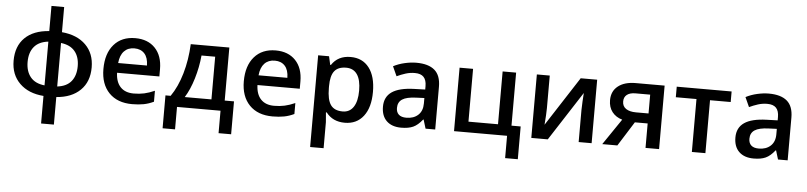

<svg xmlns="http://www.w3.org/2000/svg" viewBox="-52 -1073 6841 1627"><g transform="rotate(5 3368.0 -260.0)"><path d="M713.9 -270Q713.9 -148.4 640.4 -76.2Q566.9 -3.9 437 5.9V240.2H328.1V5.9Q199.7 -3.9 124.8 -77.4Q49.8 -150.9 49.8 -270Q49.8 -393.6 122.6 -465.1Q195.3 -536.6 329.1 -545.9V-759.8H437V-545.9Q566.9 -534.2 640.4 -461.4Q713.9 -388.7 713.9 -270ZM168.9 -270Q168.9 -189.9 209 -141.1Q249 -92.3 329.1 -84V-456.1Q248.5 -446.8 208.7 -398.4Q168.9 -350.1 168.9 -270ZM595.2 -270Q595.2 -349.1 555.4 -397Q515.6 -444.8 437 -454.1V-84Q516.6 -93.3 555.9 -141.8Q595.2 -190.4 595.2 -270Z M1082 9.8Q956.1 9.8 885 -63.7Q814 -137.2 814 -266.1Q814 -398.4 879.9 -474.1Q945.8 -549.8 1061 -549.8Q1168 -549.8 1230 -484.9Q1292 -419.9 1292 -306.2V-244.1H932.1Q934.6 -165.5 974.6 -123.3Q1014.6 -81.1 1087.4 -81.1Q1135.3 -81.1 1176.5 -90.1Q1217.8 -99.1 1265.1 -120.1V-26.9Q1223.1 -6.8 1180.2 1.5Q1137.2 9.8 1082 9.8ZM1061 -462.9Q1006.3 -462.9 973.4 -428.2Q940.4 -393.6 934.1 -327.1H1179.2Q1178.2 -394 1147 -428.5Q1115.7 -462.9 1061 -462.9Z M1940.4 190.9H1833.5V0H1463.4V190.9H1357.4V-88.9H1401.4Q1459 -171.4 1492.9 -288.3Q1526.9 -405.3 1533.2 -540H1861.3V-88.9H1940.4ZM1748.5 -88.9V-452.1H1632.3Q1623 -351.6 1593.5 -253.9Q1564 -156.2 1521.5 -88.9Z M2276.4 9.8Q2150.4 9.8 2079.3 -63.7Q2008.3 -137.2 2008.3 -266.1Q2008.3 -398.4 2074.2 -474.1Q2140.1 -549.8 2255.4 -549.8Q2362.3 -549.8 2424.3 -484.9Q2486.3 -419.9 2486.3 -306.2V-244.1H2126.5Q2128.9 -165.5 2168.9 -123.3Q2209 -81.1 2281.7 -81.1Q2329.6 -81.1 2370.8 -90.1Q2412.1 -99.1 2459.5 -120.1V-26.9Q2417.5 -6.8 2374.5 1.5Q2331.5 9.8 2276.4 9.8ZM2255.4 -462.9Q2200.7 -462.9 2167.7 -428.2Q2134.8 -393.6 2128.4 -327.1H2373.5Q2372.6 -394 2341.3 -428.5Q2310.1 -462.9 2255.4 -462.9Z M2890.6 9.8Q2788.1 9.8 2731.4 -64H2724.6Q2731.4 4.4 2731.4 19V240.2H2616.7V-540H2709.5Q2713.4 -524.9 2725.6 -467.8H2731.4Q2785.2 -549.8 2892.6 -549.8Q2993.7 -549.8 3050 -476.6Q3106.4 -403.3 3106.4 -271Q3106.4 -138.7 3049.1 -64.5Q2991.7 9.8 2890.6 9.8ZM2862.8 -456.1Q2794.4 -456.1 2762.9 -416Q2731.4 -376 2731.4 -288.1V-271Q2731.4 -172.4 2762.7 -128.2Q2793.9 -84 2864.7 -84Q2924.3 -84 2956.5 -132.8Q2988.8 -181.6 2988.8 -272Q2988.8 -362.8 2956.8 -409.4Q2924.8 -456.1 2862.8 -456.1Z M3577.6 0 3554.7 -75.2H3550.8Q3511.7 -25.9 3472.2 -8.1Q3432.6 9.8 3370.6 9.8Q3291 9.8 3246.3 -33.2Q3201.7 -76.2 3201.7 -154.8Q3201.7 -238.3 3263.7 -280.8Q3325.7 -323.2 3452.6 -327.1L3545.9 -330.1V-358.9Q3545.9 -410.6 3521.7 -436.3Q3497.6 -461.9 3446.8 -461.9Q3405.3 -461.9 3367.2 -449.7Q3329.1 -437.5 3293.9 -420.9L3256.8 -502.9Q3300.8 -525.9 3353 -537.8Q3405.3 -549.8 3451.7 -549.8Q3554.7 -549.8 3607.2 -504.9Q3659.7 -460 3659.7 -363.8V0ZM3406.7 -78.1Q3469.2 -78.1 3507.1 -113Q3544.9 -147.9 3544.9 -210.9V-257.8L3475.6 -254.9Q3394.5 -252 3357.7 -227.8Q3320.8 -203.6 3320.8 -153.8Q3320.8 -117.7 3342.3 -97.9Q3363.8 -78.1 3406.7 -78.1Z M4300.8 -88.9H4378.9V189.9H4271V0H3819.8V-540H3934.6V-90.8H4186V-540H4300.8Z M4586.9 -540V-263.2Q4586.9 -214.8 4579.1 -121.1L4850.1 -540H4990.2V0H4879.9V-272Q4879.9 -294.4 4882.6 -344.7Q4885.3 -395 4887.2 -418L4617.2 0H4477.1V-540Z M5209 0H5080.6L5231 -221.2Q5176.3 -236.8 5145 -277.1Q5113.8 -317.4 5113.8 -377Q5113.8 -453.6 5168.5 -496.8Q5223.1 -540 5317.9 -540H5564V0H5448.7V-208H5339.8ZM5225.6 -376Q5225.6 -334.5 5257.1 -313.7Q5288.6 -293 5341.8 -293H5448.7V-453.1H5323.7Q5276.9 -453.1 5251.2 -433.1Q5225.6 -413.1 5225.6 -376Z M6133.8 -540V-450.2H5958V0H5842.8V-450.2H5667V-540Z M6575.7 0 6552.7 -75.2H6548.8Q6509.8 -25.9 6470.2 -8.1Q6430.7 9.8 6368.7 9.8Q6289.1 9.8 6244.4 -33.2Q6199.7 -76.2 6199.7 -154.8Q6199.7 -238.3 6261.7 -280.8Q6323.7 -323.2 6450.7 -327.1L6543.9 -330.1V-358.9Q6543.9 -410.6 6519.8 -436.3Q6495.6 -461.9 6444.8 -461.9Q6403.3 -461.9 6365.2 -449.7Q6327.1 -437.5 6292 -420.9L6254.9 -502.9Q6298.8 -525.9 6351.1 -537.8Q6403.3 -549.8 6449.7 -549.8Q6552.7 -549.8 6605.2 -504.9Q6657.7 -460 6657.7 -363.8V0ZM6404.8 -78.1Q6467.3 -78.1 6505.1 -113Q6543 -147.9 6543 -210.9V-257.8L6473.6 -254.9Q6392.6 -252 6355.7 -227.8Q6318.8 -203.6 6318.8 -153.8Q6318.8 -117.7 6340.3 -97.9Q6361.8 -78.1 6404.8 -78.1Z"/></g></svg>

Font: JBL Sans
Style: Semibold
Weight: 600
Version: Version 1.10